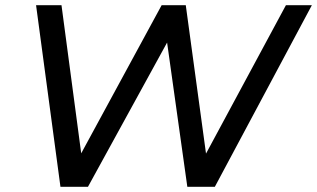

<svg xmlns="http://www.w3.org/2000/svg" viewBox="-20 -720 1222 740"><path d="M1082 -700 774 -128 696 -700H603L293 -129L217 -700H119L213 0H319L624 -556L702 0H808L1182 -700Z"/></svg>

Font: AWKNG-Font Medium
Style: Italic
Weight: 500
Italic angle: -11.3°
Designer: Awakening Church
Foundry: Awakening Church
Version: Version 1.700;PS 001.700;hotconv 1.0.88;makeotf.lib2.5.64775